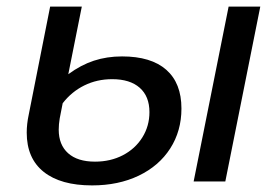

<svg xmlns="http://www.w3.org/2000/svg" viewBox="-20 -550 849 582"><path d="M61 -148Q61 -174 67 -202L132 -530H228L187 -325Q225 -353 264.5 -366Q304 -379 350 -379Q438 -379 484 -338.5Q530 -298 530 -221Q530 -153 496 -100Q462 -47 400.5 -17.5Q339 12 259 12Q164 12 112.5 -29Q61 -70 61 -148ZM673 -530H769L663 0H567ZM433 -210Q433 -258 403.5 -284Q374 -310 320 -310Q274 -310 235.5 -291Q197 -272 170 -237L161 -191Q158 -173 158 -157Q158 -111 186.5 -85.5Q215 -60 268 -60Q315 -60 352.5 -79.5Q390 -99 411.5 -133.5Q433 -168 433 -210Z"/></svg>

Font: Montserrat Alternates Medium
Style: Italic
Weight: 500
Italic angle: -11.3°
Designer: Julieta Ulanovsky
Foundry: Julieta Ulanovsky
Version: Version 7.200